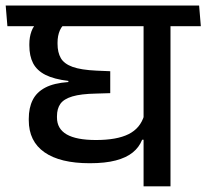

<svg xmlns="http://www.w3.org/2000/svg" viewBox="-41 -654 725 674"><path d="M557.5 -587.5H463V0H557.5ZM416.5 -562H664L658 -634.5H410.5ZM-15 -562H613.5L607.5 -634.5H-21ZM199 -370V-366Q148.5 -362.5 118 -346.5Q87.5 -330.5 73.8 -303Q60 -275.5 60 -237V-232Q60 -158 115 -119.5Q170 -81 274 -81Q328.5 -81 365.5 -90.8Q402.5 -100.5 425 -118.8Q447.5 -137 458 -163.5H467L465 -248.5Q451.5 -203.5 410.2 -183Q369 -162.5 296 -162.5Q227 -162.5 193 -182.2Q159 -202 159 -241.5V-246Q159 -272.5 171 -289.5Q183 -306.5 213 -315.5Q243 -324.5 296.5 -325.5L346 -327V-404L298 -406Q243.5 -408.5 213.8 -419.2Q184 -430 172.5 -450Q161 -470 161 -500V-504.5Q161 -528.5 169.2 -547.5Q177.5 -566.5 197 -578.5H94Q77 -565 69.5 -544.2Q62 -523.5 62 -499V-494.5Q62 -457.5 75.2 -432Q88.5 -406.5 118.5 -391.2Q148.5 -376 199 -370Z"/></svg>

Font: Anek Devanagari Medium
Style: Regular
Weight: 500
Designer: Kailash Malviya (Devanagari) & Yesha Goshar (Latin)
Foundry: Ek Type
Version: Version 1.003